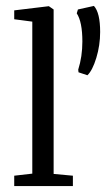

<svg xmlns="http://www.w3.org/2000/svg" viewBox="-20 -628 358 648"><path d="M275 -374 245 -384 244 -393Q258 -437 258 -488Q258 -554 239 -583L243 -596L297 -608Q318 -585 318 -520Q318 -475 305 -432.5Q292 -390 275 -374ZM28 0V-35L89 -42V-555L28 -563V-593L144 -607H145L161 -596V-41L226 -35V0Z"/></svg>

Font: Aikya
Style: Regular
Weight: 400
Designer: Neelakash Kshetrimayum (Latin subset based on Merriweather by Eben Sorkin)
Foundry: Brand New Type
Version: Version 1.00 b005